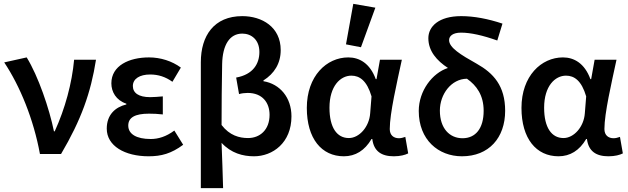

<svg xmlns="http://www.w3.org/2000/svg" viewBox="-20 -802 3273 1000"><path d="M2 -477C84 -354 155 -181 188 0H298C403 -178 453 -319 480 -491H366C355 -369 319 -236 265 -118H261C237 -236 179 -406 119 -503Z M536 -132C536 -42 630 12 754 12C820 12 872 -2 934 -48L888 -122C845 -90 804 -78 765 -78C690 -78 648 -104 648 -148C648 -190 683 -210 756 -210C778 -210 803 -209 828 -206V-300C804 -298 782 -296 762 -296C702 -296 672 -318 672 -354C672 -392 708 -414 762 -414C804 -414 842 -402 878 -376L922 -450C876 -484 816 -503 756 -503C652 -503 560 -460 560 -368C560 -324 584 -280 638 -262V-258C580 -244 536 -204 536 -132Z M1026 178H1142C1140 99 1137 22 1134 -58C1184 -4 1245 12 1303 12C1400 12 1498 -58 1498 -196C1498 -294 1438 -365 1352 -379V-383C1409 -419 1442 -472 1442 -541C1442 -662 1344 -718 1242 -718C1094 -718 1026 -615 1026 -478ZM1134 -151C1134 -258 1135 -362 1137 -468C1139 -568 1176 -627 1242 -627C1289 -627 1331 -595 1331 -531C1331 -471 1299 -414 1210 -398L1225 -312C1239 -316 1254 -318 1270 -318C1346 -318 1384 -268 1384 -204C1384 -125 1333 -83 1272 -83C1227 -83 1176 -96 1134 -151Z M1578 -240C1578 -80 1655 12 1771 12C1831 12 1880 -18 1915 -78H1919C1927 -14 1967 12 2031 12C2065 12 2090 5 2106 -3L2091 -89C2080 -85 2068 -82 2058 -82C2031 -82 2010 -97 2010 -130C2010 -212 2047 -370 2073 -491H1959L1941 -390H1937C1907 -472 1852 -503 1794 -503C1681 -503 1578 -406 1578 -240ZM1696 -241C1696 -354 1753 -408 1810 -408C1853 -408 1891 -382 1915 -300L1908 -212C1903 -141 1851 -83 1797 -83C1735 -83 1696 -137 1696 -241ZM1782 -571 1860 -556 1935 -762 1820 -782Z M2386 12C2526 12 2611 -84 2611 -225C2611 -355 2550 -421 2463 -470C2379 -517 2319 -554 2319 -593C2319 -614 2338 -632 2381 -632C2431 -632 2494 -618 2570 -591L2597 -679C2522 -704 2449 -718 2382 -718C2265 -718 2211 -664 2211 -603C2211 -536 2255 -486 2313 -448C2232 -422 2161 -329 2161 -224C2161 -74 2263 12 2386 12ZM2412 -392C2462 -357 2499 -306 2499 -225C2499 -133 2457 -82 2389 -82C2322 -82 2271 -133 2271 -226C2271 -311 2330 -391 2412 -392Z M2889 12C2949 12 2998 -18 3033 -78H3037C3045 -14 3085 12 3149 12C3183 12 3208 5 3224 -3L3209 -89C3198 -85 3186 -82 3176 -82C3149 -82 3128 -97 3128 -130C3128 -212 3165 -370 3191 -491H3077L3059 -390H3055C3025 -472 2970 -503 2912 -503C2799 -503 2696 -406 2696 -240C2696 -80 2773 12 2889 12ZM2814 -241C2814 -354 2871 -408 2928 -408C2971 -408 3009 -382 3033 -300L3026 -212C3021 -141 2969 -83 2915 -83C2853 -83 2814 -137 2814 -241Z"/></svg>

Font: DAIFUKU Sans Semibold
Style: Regular
Weight: 600
Designer: Original font ‘Source Sans 3’ : Paul D. Hunt
Foundry: Daifuku
Version: Version 1.000